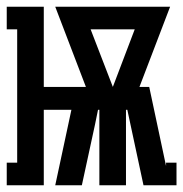

<svg xmlns="http://www.w3.org/2000/svg" viewBox="-22 -550 544 570"><path d="M-2 0V-67H29V-463H-2V-530H108V-292H233L142 -530H483L392 -292H421L471 -57V-67H502V0H404L356 -224H352V0H273V-224H269L260 -180L221 0H142L190 -224H108V0ZM313 -292 378 -463H247Z"/></svg>

Font: Iosevka Slab Extrabold
Style: Regular
Weight: 800
Monospace: yes
Designer: Belleve Invis
Foundry: Belleve Invis
Version: Version 11.1.1; ttfautohint (v1.8.3)